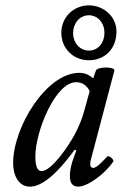

<svg xmlns="http://www.w3.org/2000/svg" viewBox="-20 -684 455 717"><path d="M312 -459C370 -459 415 -500 415 -567C415 -621 368 -664 312 -664C256 -664 209 -621 209 -561C209 -505 252 -459 312 -459ZM312 -495C280 -495 253 -522 253 -561C253 -595 276 -627 312 -627C343 -627 370 -601 370 -561C370 -525 347 -495 312 -495ZM92 13C136 13 192 -33 259 -125L265 -122L250 -80C245 -63 241 -45 241 -28C241 0 251 13 272 13C307 13 373 -35 403 -81C407 -88 386 -106 380 -99C356 -73 339 -57 328 -57C321 -57 317 -62 317 -72C317 -78 318 -84 321 -94L407 -420C411 -436 343 -436 338 -420L328 -391C313 -405 296 -412 276 -412C153 -412 29 -209 29 -75C29 -28 50 13 92 13ZM135 -45C120 -45 112 -63 112 -99C112 -194 187 -377 264 -377C287 -377 303 -366 315 -344L294 -268C286 -239 274 -210 258 -180C234 -136 172 -45 135 -45Z"/></svg>

Font: Junicode Two Beta SemiCondensed Medium
Style: Italic
Weight: 500
Width: 4
Italic angle: -10°
Version: Version 1.063